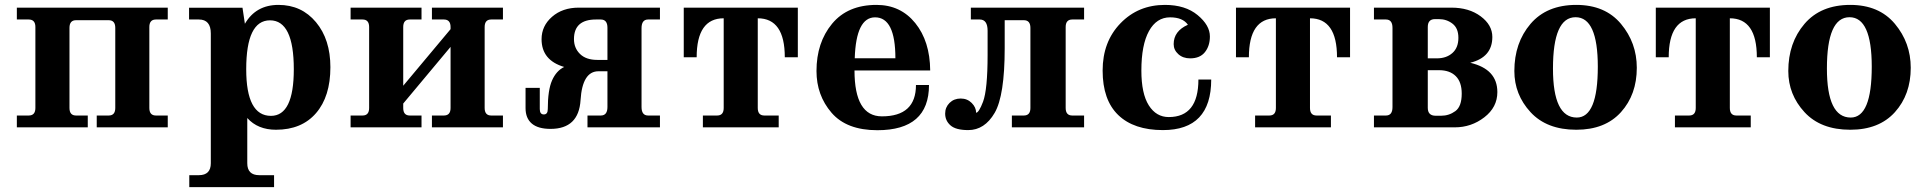

<svg xmlns="http://www.w3.org/2000/svg" viewBox="-20 -520 7851 784"><path d="M665 0H375V-48.3H423.8Q450.7 -48.3 450.7 -79.1V-406.2Q450.7 -437.5 423.8 -437.5H290.5Q263.7 -437.5 263.7 -406.2V-79.1Q263.7 -48.3 290.5 -48.3H338.4V0H48.8V-48.3H97.2Q124.5 -48.3 124.5 -79.1V-409.7Q124.5 -440.4 97.2 -440.4H48.8V-488.8H665V-440.4H616.7Q589.8 -440.4 589.8 -409.7V-79.1Q589.8 -48.3 616.7 -48.3H665Z M1099.1 244.1H752.9V195.3H792Q840.8 195.3 840.8 146.5V-383.3Q840.8 -440.4 792 -440.4H752V-488.3H970.2L980 -422.9Q1024.9 -500 1117.2 -500Q1211.4 -500 1270.3 -429.4Q1329.1 -358.9 1329.1 -245.6Q1329.1 -126 1270.5 -58.1Q1211.9 9.8 1106.9 9.8Q1032.7 9.8 989.7 -38.1V146.5Q989.7 195.3 1038.6 195.3H1099.1ZM1086.4 -46.9Q1179.7 -46.9 1179.7 -237.3Q1179.7 -437 1082.5 -437Q985.4 -437 985.4 -237.3Q985.4 -46.9 1086.4 -46.9Z M2033.7 0H1743.7V-48.3H1792.5Q1819.8 -48.3 1819.8 -79.1V-328.6L1626.5 -97.2V-79.1Q1626.5 -48.3 1653.3 -48.3H1701.2V0H1411.6V-48.3H1460.4Q1487.3 -48.3 1487.3 -79.1V-409.7Q1487.3 -440.4 1460.4 -440.4H1411.6V-488.8H1701.2V-440.4H1653.3Q1626.5 -440.4 1626.5 -409.7V-169.9L1819.8 -400.9V-409.7Q1819.8 -440.4 1792.5 -440.4H1743.7V-488.8H2033.7V-440.4H1985.8Q1959 -440.4 1959 -409.7V-79.1Q1959 -48.3 1985.8 -48.3H2033.7Z M2228 6.3Q2177.2 6.3 2151.6 -15.4Q2126 -37.1 2126 -78.6V-161.1H2184.1V-74.7Q2184.1 -52.7 2200.7 -52.7Q2216.8 -52.7 2216.8 -74.7Q2216.8 -151.9 2234.1 -191.4Q2251.5 -231 2283.7 -246.6Q2191.4 -273.9 2191.4 -359.9Q2191.4 -414.1 2234.1 -451.4Q2276.9 -488.8 2343.3 -488.8H2674.8V-440.4H2626.5Q2599.6 -440.4 2599.6 -404.8V-83Q2599.6 -48.3 2626.5 -48.3H2674.8V0H2378.9V-48.3H2433.1Q2460.4 -48.3 2460.4 -83V-229H2423.8Q2357.9 -229 2350.6 -111.3Q2343.3 6.3 2228 6.3ZM2460.4 -275.4V-406.7Q2460.4 -440.4 2433.1 -440.4H2413.6Q2323.7 -440.4 2323.7 -360.4Q2323.7 -323.7 2348.4 -299.6Q2373 -275.4 2418.9 -275.4Z M3159.7 0H2850.1V-48.3H2908.2Q2935.1 -48.3 2935.1 -79.1V-445.3Q2824.7 -445.3 2824.7 -286.1H2772V-488.8H3237.8V-286.1H3184.6Q3184.6 -445.3 3074.2 -445.3V-79.1Q3074.2 -48.3 3101.1 -48.3H3159.7Z M3562.5 11.7Q3437 11.7 3375.5 -59.6Q3314 -130.9 3314 -230Q3314 -346.2 3377.7 -423.1Q3441.4 -500 3559.1 -500Q3657.2 -500 3717.3 -425.8Q3777.3 -351.6 3778.3 -232.4H3469.2Q3469.2 -44.9 3581.1 -44.9Q3720.2 -44.9 3720.2 -172.9H3773.4Q3773.4 11.7 3562.5 11.7ZM3636.2 -282.2Q3636.2 -449.2 3553.2 -449.2Q3475.6 -449.2 3470.2 -282.2Z M3933.6 11.2Q3882.8 11.2 3861.1 -8.1Q3839.4 -27.3 3839.4 -56.2Q3839.4 -82 3857.4 -99.9Q3875.5 -117.7 3902.8 -117.7Q3929.7 -117.7 3947.8 -99.6Q3965.8 -81.5 3965.8 -59.6Q3977.1 -60.1 3994.1 -104.5Q4012.7 -154.3 4012.7 -296.4V-394.5Q4012.7 -440.4 3980.5 -440.4H3944.3V-488.8H4406.7V-440.4H4358.4Q4331.5 -440.4 4331.5 -409.7V-79.1Q4331.5 -48.3 4358.4 -48.3H4406.7V0H4111.8V-48.3H4160.6Q4187.5 -48.3 4187.5 -79.1V-406.2Q4187.5 -437.5 4160.6 -437.5H4082.5V-323.2Q4082.5 -129.4 4041.5 -59.1Q4000.5 11.2 3933.6 11.2Z M4728.5 11.2Q4609.9 11.2 4546.1 -50.3Q4482.4 -111.8 4482.4 -231.9Q4482.4 -349.6 4555.2 -424.8Q4627.9 -500 4736.8 -500Q4819.8 -500 4870.1 -458.5Q4920.4 -417 4920.4 -371.1Q4920.4 -332.5 4900.1 -307.1Q4879.9 -281.7 4839.8 -281.7Q4810.5 -281.7 4791.5 -298.8Q4772.5 -315.9 4772.5 -339.8Q4772.5 -393.1 4830.6 -418.9Q4809.6 -449.2 4757.8 -449.2Q4702.6 -449.2 4671.6 -393.1Q4640.6 -336.9 4640.6 -231.9Q4640.6 -137.7 4670.9 -89.8Q4701.2 -42 4752.4 -42Q4873.5 -42 4873.5 -195.3H4925.8Q4925.8 11.2 4728.5 11.2Z M5414.6 0H5105V-48.3H5163.1Q5189.9 -48.3 5189.9 -79.1V-445.3Q5079.6 -445.3 5079.6 -286.1H5026.9V-488.8H5492.7V-286.1H5439.5Q5439.5 -445.3 5329.1 -445.3V-79.1Q5329.1 -48.3 5356 -48.3H5414.6Z M5920.4 0H5590.3V-48.3H5639.2Q5666 -48.3 5666 -82.5V-406.2Q5666 -440.4 5639.2 -440.4H5590.3V-488.8H5906.7Q5978.5 -488.8 6026.1 -453.4Q6073.7 -418 6073.7 -369.1Q6073.7 -286.1 5983.4 -263.7Q6094.2 -237.8 6094.2 -144Q6094.2 -82 6041 -41Q5987.8 0 5920.4 0ZM5846.7 -281.7Q5886.2 -281.7 5910.6 -303.5Q5935.1 -325.2 5935.1 -365.7Q5935.1 -404.8 5911.1 -423.3Q5887.2 -441.9 5855.5 -441.9H5839.4Q5810.1 -441.9 5810.1 -409.7V-281.7ZM5864.7 -47.4Q5897 -47.4 5922.9 -66.4Q5948.7 -85.4 5948.7 -137.7Q5948.7 -185.1 5924.3 -209.2Q5899.9 -233.4 5856 -233.4H5810.1V-79.6Q5810.1 -47.4 5842.3 -47.4Z M6416.5 9.8Q6295.9 9.8 6229.7 -62Q6163.6 -133.8 6163.6 -230Q6163.6 -345.2 6229.7 -422.6Q6295.9 -500 6416.5 -500Q6534.2 -500 6598.9 -422.6Q6663.6 -345.2 6663.6 -243.2Q6663.6 -133.8 6598.9 -62Q6534.2 9.8 6416.5 9.8ZM6418.5 -40Q6504.4 -40 6504.4 -247.6Q6504.4 -449.7 6413.6 -449.7Q6321.3 -449.7 6321.3 -240.2Q6321.3 -40 6418.5 -40Z M7128.9 0H6819.3V-48.3H6877.4Q6904.3 -48.3 6904.3 -79.1V-445.3Q6793.9 -445.3 6793.9 -286.1H6741.2V-488.8H7207V-286.1H7153.8Q7153.8 -445.3 7043.5 -445.3V-79.1Q7043.5 -48.3 7070.3 -48.3H7128.9Z M7535.2 9.8Q7414.6 9.8 7348.4 -62Q7282.2 -133.8 7282.2 -230Q7282.2 -345.2 7348.4 -422.6Q7414.6 -500 7535.2 -500Q7652.8 -500 7717.5 -422.6Q7782.2 -345.2 7782.2 -243.2Q7782.2 -133.8 7717.5 -62Q7652.8 9.8 7535.2 9.8ZM7537.1 -40Q7623 -40 7623 -247.6Q7623 -449.7 7532.2 -449.7Q7439.9 -449.7 7439.9 -240.2Q7439.9 -40 7537.1 -40Z"/></svg>

Font: Munson
Style: Bold
Weight: 700
Designer: Paul James MIller
Foundry: High-Logic / Made with FontCreator
Version: Version 2.10;May 5, 2019;FontCreator 11.5.0.2430 64-bit